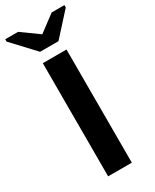

<svg xmlns="http://www.w3.org/2000/svg" viewBox="-269 -953 814 1011"><g transform="rotate(-30 138.0 -448.0)"><path d="M210.9 -688V0H66.9V-688ZM318.4 -881.8 196.3 -747.1H84.5L-41.5 -881.8V-896H36.6L139.6 -821.8H141.6L240.7 -896H318.4Z"/></g></svg>

Font: Arimo
Style: Bold
Weight: 700
Designer: Steve Matteson
Foundry: Monotype Imaging Inc.
Version: Version 1.33